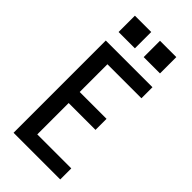

<svg xmlns="http://www.w3.org/2000/svg" viewBox="-291 -1016 1082 1082"><g transform="rotate(45 250.0 -475.0)"><path d="M68 0V-735H440V-647H169V-426H383V-338H169V-88H440V0ZM415 -820H285V-950H415ZM215 -820H85V-950H215Z"/></g></svg>

Font: Iosevka SS04 Semibold
Style: Regular
Weight: 600
Monospace: yes
Designer: Belleve Invis
Foundry: Belleve Invis
Version: Version 19.0.0; ttfautohint (v1.8.4)